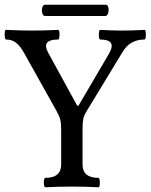

<svg xmlns="http://www.w3.org/2000/svg" viewBox="-32 -793 640 816"><path d="M159.2 -725.1Q150.9 -725.1 147.7 -737.1Q144.5 -749 147.7 -761Q150.9 -772.9 159.2 -772.9H418Q425.8 -772.9 428.5 -761Q431.2 -749 427.5 -737.1Q423.8 -725.1 416 -725.1ZM161.1 2.9Q154.3 2.9 154.3 -17.1Q154.3 -37.1 161.1 -37.1Q228 -37.1 228 -94.2V-240.2Q228 -268.1 224.1 -284.2Q220.2 -300.3 208 -321.8L69.8 -568.8Q54.2 -597.2 36.4 -611.1Q18.6 -625 -5.9 -625Q-11.7 -625 -12.2 -645.5Q-12.7 -666 -5.9 -666Q49.8 -663.1 105 -663.1Q159.2 -663.1 214.8 -666Q221.2 -666 220.9 -645.5Q220.7 -625 214.8 -625Q142.1 -625 172.9 -568.8L295.9 -344.2H301.8L431.2 -564.9Q466.3 -625 394 -625Q388.2 -625 388.2 -645.5Q388.2 -666 394 -666Q442.4 -663.1 487.8 -663.1Q533.7 -663.1 582 -666Q587.9 -666 587.9 -645.5Q587.9 -625 582 -625Q521.5 -625 490.2 -574.2L336.9 -321.8Q324.7 -302.2 321.8 -286.9Q318.8 -271.5 318.8 -241.2V-94.2Q318.8 -37.1 386.2 -37.1Q392.1 -37.1 392.3 -17.1Q392.6 2.9 386.2 2.9Q330.6 0 273.9 0Q216.8 0 161.1 2.9Z"/></svg>

Font: Junicode SmCond Medium
Style: Regular
Weight: 500
Width: 4
Designer: Peter S. Baker
Version: Version 2.206